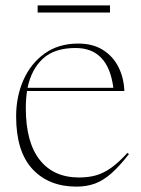

<svg xmlns="http://www.w3.org/2000/svg" viewBox="-20 -684 524 714"><path d="M271 -522Q325 -522 362.5 -498.5Q400 -475 420.2 -435.2Q440.5 -395.5 442.5 -345.5H80.5Q76 -316 76 -282Q76 -155.5 127.5 -89.8Q179 -24 274 -24Q309 -24 337.2 -32Q365.5 -40 393.5 -60Q421.5 -80 454 -115.5L459.5 -111Q424 -65.5 393.8 -39Q363.5 -12.5 332.8 -1.2Q302 10 264.5 10Q161.5 10 100.8 -55.2Q40 -120.5 40 -251.5Q40 -324.5 67 -386Q94 -447.5 145.8 -484.8Q197.5 -522 271 -522ZM261 -505.5Q182.5 -505.5 139.5 -465.8Q96.5 -426 82.5 -357.5H401.5Q382.5 -505.5 261 -505.5ZM120 -637.5V-664H389V-637.5Z"/></svg>

Font: Newsreader Display ExtraLight
Style: Regular
Weight: 275
Designer: Hugues Gentile
Foundry: Production Type
Version: Version 1.002